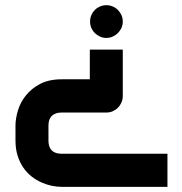

<svg xmlns="http://www.w3.org/2000/svg" viewBox="-20 -520 701 739"><path d="M39.6 -36.1Q39.6 -63 48.8 -94.2Q58.1 -125.5 79.3 -152.3Q100.6 -179.2 134.5 -197Q168.5 -214.8 217.8 -214.8H325.7V-329.1H452.6V-150.9Q452.6 -137.7 447.8 -126.2Q442.9 -114.7 434.3 -106Q425.8 -97.2 414.3 -92Q402.8 -86.9 389.6 -86.9H217.8Q192.9 -86.9 179.7 -74.2Q166.5 -61.5 166.5 -36.1V21Q166.5 71.8 217.8 71.8H624.5V199.2H217.8Q199.7 199.2 179.4 195.1Q159.2 190.9 139.4 182.1Q119.6 173.3 101.6 159.2Q83.5 145 69.8 125.2Q56.2 105.5 47.9 79.6Q39.6 53.7 39.6 21ZM326.7 -437Q326.7 -450.2 331.5 -461.7Q336.4 -473.1 345 -481.7Q353.5 -490.2 365 -495.1Q376.5 -500 389.6 -500Q402.3 -500 413.8 -495.1Q425.3 -490.2 433.8 -481.7Q442.4 -473.1 447.5 -461.7Q452.6 -450.2 452.6 -437Q452.6 -424.3 447.5 -412.8Q442.4 -401.4 433.8 -392.8Q425.3 -384.3 413.8 -379.2Q402.3 -374 389.6 -374Q376.5 -374 365 -379.2Q353.5 -384.3 345 -392.8Q336.4 -401.4 331.5 -412.8Q326.7 -424.3 326.7 -437Z"/></svg>

Font: Audiowide
Style: Regular
Weight: 400
Version: Version 1.003